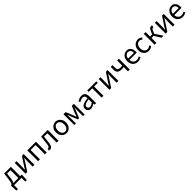

<svg xmlns="http://www.w3.org/2000/svg" viewBox="998 -3593 6821 6821"><g transform="rotate(-45 4409.0 -182.5)"><path d="M205 -285Q196 -204 180.5 -153.5Q165 -103 145 -74H399V-469H225ZM110 0V192H31L22 -17V-74H48Q64 -82 77 -102Q90 -122 102 -168.5Q114 -215 124 -303L153 -543H491V-74H569V-17L560 192H481V0Z M686 0V-543H775V-316Q775 -273 771.5 -221Q768 -169 766 -116H770Q786 -141 806.5 -174Q827 -207 842 -232L1048 -543H1133V0H1044V-227Q1044 -270 1047 -322.5Q1050 -375 1053 -428H1049Q1033 -403 1012.5 -369.5Q992 -336 977 -311L771 0Z M1317 0V-543H1751V0H1660V-469H1408V0Z M1904 13Q1889 13 1877.5 11Q1866 9 1854 5L1872 -79Q1877 -78 1883 -76.5Q1889 -75 1896 -75Q1925 -75 1943.5 -102.5Q1962 -130 1969 -191Q1980 -279 1990.5 -367Q2001 -455 2011 -543H2344V0H2252V-469H2083Q2074 -394 2065.5 -318.5Q2057 -243 2047 -168Q2023 13 1904 13Z M2739 13Q2673 13 2615.5 -20.5Q2558 -54 2522.5 -117.5Q2487 -181 2487 -271Q2487 -362 2522.5 -425.5Q2558 -489 2615.5 -523Q2673 -557 2739 -557Q2806 -557 2863 -523Q2920 -489 2955.5 -425.5Q2991 -362 2991 -271Q2991 -181 2955.5 -117.5Q2920 -54 2863 -20.5Q2806 13 2739 13ZM2739 -63Q2810 -63 2853.5 -120Q2897 -177 2897 -271Q2897 -334 2877 -381Q2857 -428 2821.5 -454.5Q2786 -481 2739 -481Q2692 -481 2656.5 -454.5Q2621 -428 2601.5 -381Q2582 -334 2582 -271Q2582 -177 2625.5 -120Q2669 -63 2739 -63Z M3134 0V-543H3239L3346 -288Q3358 -254 3370.5 -221Q3383 -188 3394 -155H3399Q3412 -188 3425 -221Q3438 -254 3449 -288L3553 -543H3658V0H3575V-245Q3575 -269 3576.5 -302Q3578 -335 3580.5 -369.5Q3583 -404 3585 -432H3581Q3569 -400 3555.5 -367Q3542 -334 3530 -304L3427 -51H3366L3261 -304Q3249 -334 3235.5 -367.5Q3222 -401 3211 -432H3206Q3208 -404 3210 -369.5Q3212 -335 3214 -302Q3216 -269 3216 -245V0Z M3966 13Q3898 13 3852.5 -27.5Q3807 -68 3807 -141Q3807 -230 3887.5 -277.5Q3968 -325 4141 -344Q4141 -379 4131.5 -410.5Q4122 -442 4098 -461.5Q4074 -481 4029 -481Q3982 -481 3940 -463Q3898 -445 3866 -423L3830 -486Q3868 -510 3923.5 -533.5Q3979 -557 4044 -557Q4143 -557 4187.5 -496Q4232 -435 4232 -334V0H4157L4149 -65H4146Q4107 -33 4061.5 -10Q4016 13 3966 13ZM3992 -60Q4032 -60 4066.5 -78.5Q4101 -97 4141 -132V-284Q4050 -273 3996 -254.5Q3942 -236 3919 -209Q3896 -182 3896 -147Q3896 -101 3924 -80.5Q3952 -60 3992 -60Z M4509 0V-469H4327V-543H4783V-469H4600V0Z M4903 0V-543H4992V-316Q4992 -273 4988.5 -221Q4985 -169 4983 -116H4987Q5003 -141 5023.5 -174Q5044 -207 5059 -232L5265 -543H5350V0H5261V-227Q5261 -270 5264 -322.5Q5267 -375 5270 -428H5266Q5250 -403 5229.5 -369.5Q5209 -336 5194 -311L4988 0Z M5831 0V-217Q5803 -211 5782 -208Q5761 -205 5724 -205Q5622 -205 5565.5 -249.5Q5509 -294 5509 -394V-543H5599V-394Q5599 -334 5633.5 -307Q5668 -280 5743 -280Q5767 -280 5787.5 -282.5Q5808 -285 5831 -290V-543H5922V0Z M6325 13Q6253 13 6194 -20.5Q6135 -54 6100 -118Q6065 -182 6065 -271Q6065 -359 6100 -423Q6135 -487 6191 -522Q6247 -557 6310 -557Q6414 -557 6470 -487.5Q6526 -418 6526 -302Q6526 -287 6525 -273.5Q6524 -260 6522 -250H6156Q6161 -163 6210 -111.5Q6259 -60 6336 -60Q6376 -60 6409 -71.5Q6442 -83 6472 -103L6505 -43Q6469 -20 6425 -3.5Q6381 13 6325 13ZM6155 -316H6446Q6446 -398 6410.5 -441Q6375 -484 6311 -484Q6253 -484 6208 -440Q6163 -396 6155 -316Z M6874 13Q6802 13 6744.5 -20.5Q6687 -54 6653 -117.5Q6619 -181 6619 -271Q6619 -362 6655.5 -425.5Q6692 -489 6752 -523Q6812 -557 6881 -557Q6934 -557 6972.5 -538Q7011 -519 7040 -493L6993 -433Q6969 -454 6943 -467.5Q6917 -481 6885 -481Q6836 -481 6797 -454.5Q6758 -428 6736 -381Q6714 -334 6714 -271Q6714 -209 6735 -162Q6756 -115 6794 -89Q6832 -63 6882 -63Q6920 -63 6952.5 -78.5Q6985 -94 7010 -117L7050 -56Q7013 -23 6968 -5Q6923 13 6874 13Z M7169 0V-543H7260V-319H7365L7419 -440Q7441 -490 7462.5 -515Q7484 -540 7508 -548.5Q7532 -557 7561 -557Q7581 -557 7593 -551L7577 -465Q7568 -468 7559 -468Q7537 -468 7519 -455.5Q7501 -443 7480 -393L7434 -285L7619 0H7519L7367 -246H7260V0Z M7725 0V-543H7814V-316Q7814 -273 7810.5 -221Q7807 -169 7805 -116H7809Q7825 -141 7845.5 -174Q7866 -207 7881 -232L8087 -543H8172V0H8083V-227Q8083 -270 8086 -322.5Q8089 -375 8092 -428H8088Q8072 -403 8051.5 -369.5Q8031 -336 8016 -311L7810 0Z M8575 13Q8503 13 8444 -20.5Q8385 -54 8350 -118Q8315 -182 8315 -271Q8315 -359 8350 -423Q8385 -487 8441 -522Q8497 -557 8560 -557Q8664 -557 8720 -487.5Q8776 -418 8776 -302Q8776 -287 8775 -273.5Q8774 -260 8772 -250H8406Q8411 -163 8460 -111.5Q8509 -60 8586 -60Q8626 -60 8659 -71.5Q8692 -83 8722 -103L8755 -43Q8719 -20 8675 -3.5Q8631 13 8575 13ZM8405 -316H8696Q8696 -398 8660.5 -441Q8625 -484 8561 -484Q8503 -484 8458 -440Q8413 -396 8405 -316Z"/></g></svg>

Font: Source Han Sans SC
Style: Regular
Weight: 400
Designer: Ryoko NISHIZUKA 西塚涼子 (kana, bopomofo & ideographs); Paul D. Hunt (Latin, Greek & Cyrillic); Sandoll Communications 산돌커뮤니
Foundry: Adobe
Version: Version 2.002;hotconv 1.0.116;makeotfexe 2.5.65601; ttfautoh